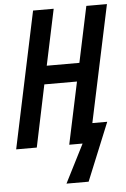

<svg xmlns="http://www.w3.org/2000/svg" viewBox="-62 -757 660 1002"><g transform="rotate(-5 268.5 -256.5)"><path d="M245 201 347 0H277L346 -325H175L107 0H-1L150 -714H258L196 -421H367L429 -714H537L407 -102H485L361 201Z"/></g></svg>

Font: Noto Sans ExtraCondensed SemiBold
Style: Italic
Weight: 600
Width: 2
Italic angle: -12°
Designer: Monotype Design Team
Foundry: Monotype Imaging Inc.
Version: Version 2.013; ttfautohint (v1.8.4.7-5d5b)